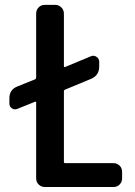

<svg xmlns="http://www.w3.org/2000/svg" viewBox="-20 -750 540 770"><path d="M49.8 -313.5Q38.1 -308.6 27.8 -315.4Q17.6 -322.3 17.6 -335V-355.5Q17.6 -390.6 49.8 -403.3L120.1 -431.6Q125 -433.6 125 -439.5V-695.3Q125 -710 134.8 -720.2Q144.5 -730.5 160.2 -730.5H201.2Q215.8 -730.5 226.1 -720.2Q236.3 -710 236.3 -695.3V-484.4Q236.3 -482.4 238.3 -481.4Q240.2 -480.5 241.2 -481.4L344.7 -524.4Q356.4 -529.3 367.2 -522Q377.9 -514.6 377.9 -502V-483.4Q377.9 -447.3 344.7 -433.6L241.2 -390.6Q236.3 -388.7 236.3 -384.8V-100.6Q236.3 -95.7 241.2 -95.7H434.6Q449.2 -95.7 459.5 -85.9Q469.7 -76.2 469.7 -60.5V-35.2Q469.7 -20.5 460 -10.3Q450.2 0 434.6 0H160.2Q145.5 0 135.3 -9.8Q125 -19.5 125 -35.2V-338.9Q125 -343.8 120.1 -341.8Z"/></svg>

Font: Rounded-L Mgen+ 1m medium
Style: Regular
Weight: 500
Designer: [Source Han Sans]
Ryoko NISHIZUKA  (kana & ideographs); Paul D. Hunt (Latin, Greek & Cyrillic); Wenlong ZHANG  (bopomofo
Version: Version 1.059.20150602